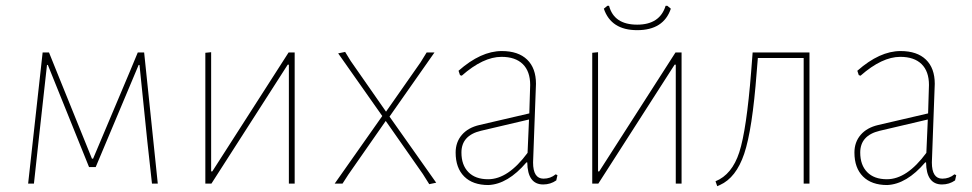

<svg xmlns="http://www.w3.org/2000/svg" viewBox="-20 -633 3351 662"><path d="M77 0 127 -452H149L178 -380L297 -86H301L428 -387L455 -452H477L524 0H504L488 -145L461 -409H458L310 -57H287L145 -409H142L114 -156L97 0Z M688 0V-451L708 -453V-42H712L975 -452H996V0H976V-410H972L709 0Z M1170 -454 1189 -423 1311 -248 1430 -418 1451 -452H1478L1323 -231L1484 -3L1460 2L1438 -33L1310 -216L1181 -31L1161 0H1134L1298 -233L1146 -449Z M1710 -457Q1767 -457 1797.5 -427.5Q1828 -398 1828 -344Q1828 -332 1823 -209Q1818 -86 1818 -73Q1818 -17 1854 -17Q1878 -17 1896 -32L1902 -29L1898 -11Q1878 3 1853 3Q1799 3 1798 -73H1795Q1731 2 1664 5Q1610 5 1580.5 -24.5Q1551 -54 1551 -107Q1551 -143 1572.5 -168Q1594 -193 1633 -202L1805 -242L1808 -340Q1808 -387 1782.5 -412Q1757 -437 1709 -437Q1646 -437 1572 -372L1566 -374L1561 -389Q1638 -457 1710 -457ZM1804 -221 1638 -182Q1571 -166 1571 -107Q1571 -64 1595 -39.5Q1619 -15 1663 -15Q1732 -15 1799 -106Z M2281 -613 2293 -603Q2268 -529 2177 -529Q2087 -529 2062 -603L2074 -613H2080Q2097 -548 2177 -548Q2255 -548 2275 -613ZM2022 0V-451L2042 -453V-42H2046L2309 -452H2330V0H2310V-410H2306L2043 0Z M2453 9 2447 -8Q2504 -31 2529 -108Q2554 -185 2570 -387L2575 -452H2771V0H2751V-433H2593L2589 -384Q2574 -186 2546 -103Q2518 -20 2462 5Z M3085 -457Q3142 -457 3172.5 -427.5Q3203 -398 3203 -344Q3203 -332 3198 -209Q3193 -86 3193 -73Q3193 -17 3229 -17Q3253 -17 3271 -32L3277 -29L3273 -11Q3253 3 3228 3Q3174 3 3173 -73H3170Q3106 2 3039 5Q2985 5 2955.5 -24.5Q2926 -54 2926 -107Q2926 -143 2947.5 -168Q2969 -193 3008 -202L3180 -242L3183 -340Q3183 -387 3157.5 -412Q3132 -437 3084 -437Q3021 -437 2947 -372L2941 -374L2936 -389Q3013 -457 3085 -457ZM3179 -221 3013 -182Q2946 -166 2946 -107Q2946 -64 2970 -39.5Q2994 -15 3038 -15Q3107 -15 3174 -106Z"/></svg>

Font: Alegreya Sans SC Thin
Style: Regular
Weight: 100
Designer: Juan Pablo del Peral
Foundry: Huerta Tipografica
Version: Version 2.007